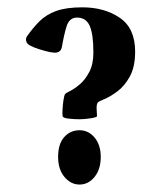

<svg xmlns="http://www.w3.org/2000/svg" viewBox="-20 -493 434 521"><path d="M196.3 -169.4Q181.6 -169.4 166.3 -171.1Q150.9 -172.9 149.9 -177.7Q148.9 -183.1 149.7 -196Q150.4 -209 152.3 -221.7Q154.3 -234.4 156.7 -237.8Q158.2 -240.2 170.2 -246.1Q182.1 -252 196.8 -264.4Q211.4 -276.9 222.4 -297.9Q233.4 -318.8 233.4 -350.6Q233.4 -400.4 223.4 -422.9Q213.4 -445.3 189 -445.3Q168 -445.3 160.6 -421.4Q153.3 -397.5 147.9 -365.2Q146 -353.5 134.5 -350.6Q123 -347.7 85 -359.9Q56.2 -369.1 52.2 -378.2Q48.3 -387.2 53.2 -394.5Q69.8 -418 87.4 -435.5Q105 -453.1 132.1 -463.1Q159.2 -473.1 203.6 -473.1Q263.2 -473.1 304.9 -444.8Q346.7 -416.5 346.7 -353Q346.7 -311.5 332.3 -285.4Q317.9 -259.3 298.3 -244.9Q278.8 -230.5 263.4 -224.1Q248 -217.8 246.1 -215.8Q241.7 -210.9 242.2 -198.5Q242.7 -186 243.2 -178.2Q243.7 -174.8 226.6 -172.1Q209.5 -169.4 196.3 -169.4ZM195.8 7.8Q172.4 7.8 155 -12.7Q137.7 -33.2 137.7 -67.4Q137.7 -102.5 154.3 -121.1Q170.9 -139.6 195.8 -139.6Q220.2 -139.6 236.8 -119.6Q253.4 -99.6 253.4 -67.4Q253.4 -33.7 236.6 -12.9Q219.7 7.8 195.8 7.8Z"/></svg>

Font: Dai Banna SIL
Style: Bold
Weight: 700
Designer: Victor Gaultney
Foundry: SIL International
Version: Version 4.000